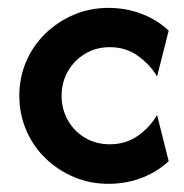

<svg xmlns="http://www.w3.org/2000/svg" viewBox="-20 -449 462 482"><path d="M252.1 12.5Q205.6 12.5 164.9 -4.9Q124.3 -22.2 93.4 -52.4Q62.5 -82.6 45.5 -122.9Q28.5 -163.2 28.5 -208.3Q28.5 -254.2 45.5 -294.1Q62.5 -334 93.4 -364.2Q124.3 -394.4 164.9 -411.8Q205.6 -429.2 252.1 -429.2Q295.8 -429.2 334.7 -414.6Q373.6 -400 403.5 -372.2L374.3 -256.9Q356.9 -286.8 326.4 -308.7Q295.8 -330.6 255.6 -330.6Q220.8 -330.6 193.4 -313.9Q166 -297.2 150.3 -269.8Q134.7 -242.4 134.7 -208.3Q134.7 -175 150.3 -147.2Q166 -119.4 193.4 -103.1Q220.8 -86.8 255.6 -86.8Q295.8 -86.8 326.4 -108.3Q356.9 -129.9 374.3 -160.4L403.5 -44.4Q373.6 -16.7 334.7 -2.1Q295.8 12.5 252.1 12.5Z"/></svg>

Font: Afacad Flux SemiBold
Style: Regular
Weight: 600
Designer: Kristian Moeller
Foundry: Dicotype
Version: Version 1.100